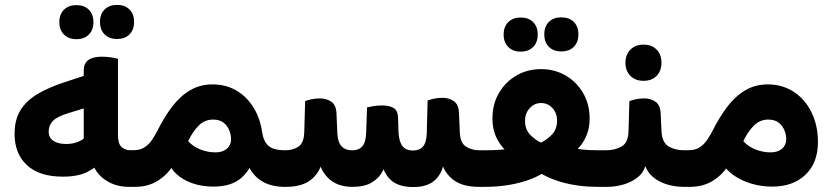

<svg xmlns="http://www.w3.org/2000/svg" viewBox="-20 -762 3402 783"><path d="M342.9 -165.4 391.7 -102.9Q372.4 -79.1 335.1 -60.3Q297.8 -41.6 236 -41.6Q140.3 -41.6 89.8 -88.5Q39.4 -135.5 39.4 -216.1Q39.4 -274.2 63.9 -313.3Q88.4 -352.4 134.5 -379.4Q180.5 -406.4 245.1 -427.3L344.2 -459.9V-326.7L257 -300.1Q212.1 -286.2 195.3 -268.4Q178.5 -250.6 178.5 -225.7Q178.5 -200.6 197.4 -187.8Q216.3 -175 250.1 -174.8Q279.8 -174.8 304.3 -186.2Q328.8 -197.6 333.4 -214.4L321.5 -152V-475Q321.5 -530.8 395 -530.8Q415.1 -530.8 433.7 -527.9Q452.3 -525 461.1 -522.2V-210.6Q461.1 -175.9 475.8 -162.5Q490.4 -149.2 512.2 -149.2H526.8V0H505.7Q440.3 0 394.8 -39.3Q349.4 -78.6 342.9 -165.4ZM526.8 0V-149.2Q535.4 -135.6 539.9 -117.2Q544.4 -98.8 544.4 -75Q544.4 -51.1 539.8 -31.8Q535.2 -12.6 526.8 0ZM291.5 -602.2Q260.1 -602.2 241 -621Q222 -639.8 222 -671.7Q222 -703.8 241 -722.5Q260.1 -741.2 291.5 -741.2Q323.6 -741.2 342.3 -722.5Q361 -703.8 361 -671.7Q361 -639.8 342.3 -621Q323.6 -602.2 291.5 -602.2ZM457.3 -603Q425.2 -603 406.5 -621.8Q387.8 -640.6 387.8 -672.5Q387.8 -704.6 406.5 -723.3Q425.2 -742 457.3 -742Q489.4 -742 508.1 -723.3Q526.8 -704.6 526.8 -672.5Q526.8 -640.6 508.1 -621.8Q489.4 -603 457.3 -603Z M511 0V-149.6H526.1Q552.6 -149.6 570.4 -161.8Q588.2 -173.9 600.3 -192Q612.4 -210.1 620.9 -227Q649.4 -284.2 682.1 -327.2Q714.9 -370.2 755.4 -394Q795.8 -417.8 847.2 -417.8Q900.4 -417.8 942.8 -393.5Q985.1 -369.2 1012.7 -325.5Q1040.3 -281.8 1048.8 -224.5Q1054.5 -185.7 1074.5 -167.4Q1094.5 -149.2 1144.6 -149.2H1147.9V0H1142.1Q1091.4 0 1055.7 -18.8Q1020 -37.5 1000 -72.8Q980 -108.2 974.5 -157.4L1015.4 -125Q1005.2 -73.3 964.9 -37.2Q924.6 -1 849.4 -1Q804.4 -1 765.1 -14.4Q725.8 -27.8 698.9 -53Q672 -78.3 662.6 -113.9L687.7 -92Q667.8 -54.3 627.1 -27.1Q586.4 0 530.4 0ZM858.4 -140.6Q888.1 -140.6 905.2 -155.4Q922.3 -170.2 922.3 -194.3Q922.3 -213.9 914.2 -232.5Q906.1 -251.1 890.2 -262.8Q874.3 -274.4 848.7 -274.4Q813.8 -274.4 788.9 -248.5Q764 -222.5 747.3 -186.2Q767.3 -164.1 797.3 -152.3Q827.4 -140.6 858.4 -140.6ZM1147.9 0V-149.2Q1156.4 -135.6 1161 -117.2Q1165.5 -98.8 1165.5 -75Q1165.5 -51.1 1160.8 -31.8Q1156.2 -12.6 1147.9 0Z M1532.8 -122.4 1555.9 -124.4Q1554.7 -92.4 1540.6 -64.1Q1526.5 -35.9 1496.5 -18Q1466.6 0 1418.6 0Q1353.6 0 1317.7 -36.5Q1281.7 -73 1278 -125.4L1295.3 -124.4Q1294.7 -74 1257.5 -37Q1220.4 0 1146.5 0H1132V-149.2H1144.2Q1175 -149.2 1197.4 -164.1Q1219.9 -179 1220.9 -225.7L1224.4 -349.9Q1236.8 -354.2 1251.6 -357.5Q1266.4 -360.7 1285.5 -360.7Q1311.4 -360.7 1331 -347.3Q1350.7 -333.8 1352.2 -300.1L1355.7 -218.9Q1357.5 -181.3 1373.3 -165.1Q1389.1 -148.9 1416 -148.9Q1443.9 -148.9 1458.2 -166.1Q1472.4 -183.2 1473.4 -223.9L1476.9 -324.2Q1489.3 -327 1504.8 -329.5Q1520.4 -332 1539.5 -332Q1565.4 -332 1583.8 -322.5Q1602.2 -313 1603.2 -282L1605.2 -221.9Q1607.2 -185.1 1621 -166.6Q1634.8 -148.2 1664 -148.2Q1691.2 -148.2 1705.3 -164.7Q1719.4 -181.3 1720.4 -218.9L1723.9 -352.3Q1736.3 -356.6 1751.1 -359.9Q1765.9 -363.1 1785 -363.1Q1810.9 -363.1 1830.5 -349.7Q1850.2 -336.2 1851.7 -302.5L1855.2 -222Q1857 -178.8 1880.5 -164Q1904.1 -149.2 1934.8 -149.2H1948V0H1932.6Q1859 0 1820.2 -35.5Q1781.4 -71 1777.8 -123.1L1793 -124.4Q1791.1 -68 1760.1 -33.6Q1729.2 0.8 1665.6 0.8Q1600.6 0.8 1569 -32.5Q1537.3 -65.8 1532.8 -122.4ZM1948 0V-149.2Q1956.5 -135.6 1961 -117.2Q1965.6 -98.8 1965.6 -75Q1965.6 -51.1 1960.9 -31.8Q1956.3 -12.6 1948 0Z M2418.6 0Q2340.3 0.2 2273.1 -18.5Q2206 -37.3 2164 -69.6H2212.1Q2186.9 -48.3 2147.9 -32.8Q2108.9 -17.3 2060.4 -8.6Q2011.8 0 1956.2 0H1932V-149.2H1961.8Q1985 -149.2 2006.4 -150.4Q2027.8 -151.6 2046.8 -154.2Q2065.8 -156.8 2080 -161.3L2051.9 -141.8Q2029.6 -155 2008.9 -192.2Q1988.3 -229.3 1988.3 -278.6Q1988.3 -337.5 2014.6 -382.6Q2041 -427.7 2085.7 -453.9Q2130.4 -480.1 2186.3 -480.1Q2242.2 -480.1 2287.1 -453.9Q2331.9 -427.7 2358.2 -382.2Q2384.6 -336.8 2384.6 -278.6Q2384.6 -242.4 2373.9 -215.1Q2363.2 -187.8 2349.1 -170Q2335.1 -152.3 2324 -143.4L2302.9 -161.8Q2325 -155.6 2352.6 -152.4Q2380.2 -149.2 2419.5 -149.2H2443.8V0ZM2186.3 -180.4Q2209.9 -191.6 2230.9 -213.2Q2251.8 -234.9 2251.8 -270.8Q2251.8 -300.4 2233.1 -321.1Q2214.5 -341.8 2186.3 -341.8Q2159.2 -341.8 2140.1 -320.7Q2121.1 -299.7 2121.1 -270Q2121.1 -234.2 2141.9 -212.6Q2162.7 -191.1 2186.3 -180.4ZM2443.8 0V-149.2Q2452.3 -135.6 2456.8 -117.2Q2461.4 -98.8 2461.4 -75Q2461.4 -51.1 2456.7 -31.8Q2452.1 -12.6 2443.8 0ZM2103.4 -551.5Q2072 -551.5 2053 -570.3Q2033.9 -589.2 2033.9 -621Q2033.9 -653.2 2053 -671.9Q2072 -690.6 2103.4 -690.6Q2135.5 -690.6 2154.2 -671.9Q2172.9 -653.2 2172.9 -621Q2172.9 -589.2 2154.2 -570.3Q2135.5 -551.5 2103.4 -551.5ZM2269.2 -552.3Q2237.1 -552.3 2218.4 -571.1Q2199.7 -589.9 2199.7 -621.8Q2199.7 -653.9 2218.4 -672.6Q2237.1 -691.3 2269.2 -691.3Q2301.4 -691.3 2320.1 -672.6Q2338.8 -653.9 2338.8 -621.8Q2338.8 -589.9 2320.1 -571.1Q2301.4 -552.3 2269.2 -552.3Z M2428 0V-149.2H2451.6Q2488.6 -149.2 2515.4 -164.9Q2542.2 -180.7 2543.2 -227.7L2546.7 -349.7Q2559 -354 2573.6 -357.3Q2588.2 -360.7 2607.5 -360.7Q2633.4 -360.7 2653 -347.3Q2672.7 -333.8 2674.2 -299.8L2677.7 -226.5Q2680.2 -180.5 2706.7 -164.8Q2733.2 -149.2 2770 -149.2H2790.6V0H2768Q2732.8 0 2698.5 -10.4Q2664.2 -20.8 2639.3 -43.4Q2614.5 -66.1 2606.3 -102.9L2615.1 -103.7Q2611.3 -66.3 2586 -43.7Q2560.7 -21 2525.7 -10.5Q2490.6 0 2457.2 0ZM2790.6 0V-149.2Q2799.2 -135.6 2803.7 -117.2Q2808.2 -98.8 2808.2 -75Q2808.2 -51.1 2803.6 -31.8Q2798.9 -12.6 2790.6 0ZM2604.5 -432.4Q2570.8 -432.4 2550.8 -452.7Q2530.7 -472.9 2530.7 -506.2Q2530.7 -539.5 2550.9 -559.7Q2571.2 -580 2604.5 -580Q2638.1 -580 2657.8 -559.7Q2677.5 -539.5 2677.5 -506.2Q2677.5 -472.9 2657.8 -452.7Q2638.1 -432.4 2604.5 -432.4Z M2775 0V-149.6H2790.1Q2816.6 -149.6 2834.4 -161.8Q2852.2 -173.9 2864.2 -192Q2876.2 -210.1 2884.9 -227Q2913.9 -284.6 2946.6 -327.5Q2979.4 -370.4 3019.8 -394.1Q3060.3 -417.8 3111.4 -417.8Q3170.2 -417.8 3216.3 -388Q3262.4 -358.2 3289 -304.9Q3315.6 -251.6 3315.6 -182.2Q3315.6 -98 3264.9 -49.5Q3214.2 -1 3129 -1Q3084.5 -1 3044.6 -12.9Q3004.7 -24.8 2973.8 -46.1Q2942.8 -67.5 2926.6 -94.2L2951.7 -92Q2931.8 -54.3 2891.1 -27.3Q2850.4 -0.2 2794.4 0ZM3122.4 -140.6Q3152.1 -140.6 3169.2 -155.4Q3186.3 -170.2 3186.3 -194.3Q3186.3 -213.9 3178.2 -232.5Q3170.1 -251.1 3154.2 -262.8Q3138.3 -274.4 3112.9 -274.4Q3078 -274.4 3053 -248.5Q3028 -222.5 3011.3 -186.2Q3031.3 -164.1 3061.3 -152.3Q3091.4 -140.6 3122.4 -140.6Z"/></svg>

Font: Baloo Bhaijaan 2
Style: Regular
Weight: 400
Designer: Sanskriti Dholi, Noopur Datye and Ek Type
Foundry: Ek Type
Version: Version 1.701